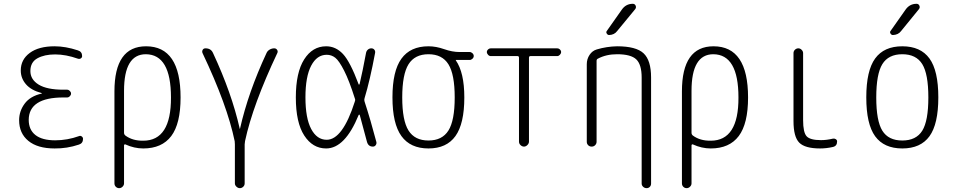

<svg xmlns="http://www.w3.org/2000/svg" viewBox="-20 -775 5040 1015"><path d="M200.2 -280.3Q201.2 -280.3 201.2 -281.2Q201.2 -283.2 199.2 -283.2Q144.5 -297.9 117.2 -329.6Q89.8 -361.3 89.8 -402.3Q89.8 -460 137.2 -495.1Q184.6 -530.3 268.6 -530.3Q326.2 -530.3 391.6 -508.8Q414.1 -502 414.1 -478.5Q414.1 -470.7 407.2 -466.3Q400.4 -461.9 391.6 -464.8Q328.1 -487.3 271.5 -487.3Q214.8 -487.3 177.7 -466.8Q140.6 -446.3 140.6 -399.4Q140.6 -354.5 184.6 -327.6Q228.5 -300.8 315.4 -300.8H335Q342.8 -300.8 349.1 -294.4Q355.5 -288.1 355.5 -280.3Q355.5 -272.5 349.1 -266.1Q342.8 -259.8 335 -259.8H315.4Q132.8 -259.8 131.8 -141.6Q131.8 -88.9 167.5 -61Q203.1 -33.2 271.5 -33.2Q335.9 -33.2 398.4 -55.7Q405.3 -58.6 412.1 -53.7Q418.9 -48.8 418.9 -41Q418.9 -17.6 397.5 -10.7Q334 10.7 268.6 9.8Q178.7 9.8 129.9 -30.3Q81.1 -70.3 81.1 -139.6Q81.1 -187.5 110.4 -227.1Q139.6 -266.6 200.2 -280.3Z M635.7 -294.9V-73.2Q635.7 -64.5 642.6 -58.6Q680.7 -30.3 737.3 -31.2Q884.8 -31.2 883.8 -259.8Q883.8 -487.3 751 -488.3Q635.7 -488.3 635.7 -294.9ZM585 194.3V-292Q585 -530.3 752 -530.3Q934.6 -530.3 934.6 -259.8Q934.6 -121.1 885.3 -55.7Q835.9 9.8 737.3 9.8Q689.5 9.8 642.6 -11.7Q640.6 -12.7 638.2 -11.2Q635.7 -9.8 635.7 -6.8V194.3Q635.7 204.1 627.9 211.9Q620.1 219.7 609.9 219.7Q599.6 219.7 592.3 212.4Q585 205.1 585 194.3Z M1220.7 -28.3Q1181.6 -218.8 1050.8 -494.1Q1046.9 -502.9 1051.3 -511.2Q1055.7 -519.5 1066.4 -519.5Q1095.7 -519.5 1106.4 -494.1Q1205.1 -282.2 1247.1 -95.7Q1247.1 -93.8 1248 -93.8Q1249 -93.8 1249 -95.7Q1292 -286.1 1388.7 -494.1Q1393.6 -505.9 1405.3 -512.7Q1417 -519.5 1429.7 -519.5Q1439.5 -519.5 1444.8 -511.7Q1450.2 -503.9 1446.3 -495.1Q1316.4 -220.7 1275.4 -29.3Q1273.4 -17.6 1273.4 -11.7V194.3Q1273.4 205.1 1265.6 212.4Q1257.8 219.7 1248 219.7Q1238.3 219.7 1230 211.9Q1221.7 204.1 1221.7 194.3V-11.7Q1221.7 -22.5 1220.7 -28.3Z M1707 -485.4Q1655.3 -485.4 1625 -427.7Q1594.7 -370.1 1594.7 -260.3Q1594.7 -150.4 1625 -93.3Q1655.3 -36.1 1707 -36.1Q1791 -36.1 1855.5 -237.3Q1859.4 -246.1 1856.4 -252.9Q1826.2 -348.6 1799.3 -401.4Q1772.5 -454.1 1752.4 -469.7Q1732.4 -485.4 1707 -485.4ZM1704.1 9.8Q1632.8 9.8 1588.4 -58.6Q1543.9 -127 1543.9 -259.8Q1543.9 -391.6 1587.9 -460.9Q1631.8 -530.3 1704.1 -530.3Q1754.9 -530.3 1793 -489.7Q1831.1 -449.2 1876 -329.1Q1877 -327.1 1878.4 -327.6Q1879.9 -328.1 1880.9 -330.1Q1897.5 -400.4 1915 -495.1Q1917 -505.9 1924.8 -512.7Q1932.6 -519.5 1942.9 -519.5Q1953.1 -519.5 1959 -512.2Q1964.8 -504.9 1962.9 -495.1Q1935.5 -348.6 1907.2 -255.9Q1904.3 -247.1 1907.2 -238.3Q1939.5 -139.6 1969.7 -24.4Q1971.7 -15.6 1966.3 -7.8Q1960.9 0 1951.2 0Q1926.8 0 1919.9 -25.4Q1887.7 -144.5 1881.8 -167Q1880.9 -168.9 1878.9 -168.9Q1877 -168.9 1876 -167Q1803.7 9.8 1704.1 9.8Z M2350.6 -435.1Q2317.4 -488.3 2245.1 -488.3Q2172.9 -488.3 2139.6 -435.1Q2106.4 -381.8 2106.4 -259.8Q2106.4 -137.7 2139.6 -85Q2172.9 -32.2 2245.1 -32.2Q2317.4 -32.2 2350.6 -85Q2383.8 -137.7 2383.8 -259.8Q2383.8 -381.8 2350.6 -435.1ZM2245.1 -530.3Q2285.2 -530.3 2328.1 -515.1Q2371.1 -500 2409.2 -500H2462.9Q2470.7 -500 2477.5 -493.7Q2484.4 -487.3 2484.4 -479Q2484.4 -470.7 2477.5 -464.4Q2470.7 -458 2462.9 -458H2390.6H2389.6V-456.1Q2434.6 -391.6 2434.6 -259.8Q2434.6 -121.1 2387.7 -55.7Q2340.8 9.8 2245.1 9.8Q2149.4 9.8 2102.1 -55.7Q2054.7 -121.1 2054.7 -260.3Q2054.7 -399.4 2102.1 -464.8Q2149.4 -530.3 2245.1 -530.3Z M2574.2 -478.5Q2566.4 -478.5 2560.1 -485.4Q2553.7 -492.2 2553.7 -500Q2553.7 -507.8 2560.1 -513.7Q2566.4 -519.5 2574.2 -519.5H2925.8Q2933.6 -519.5 2939.9 -513.7Q2946.3 -507.8 2946.3 -500Q2946.3 -492.2 2939.9 -485.4Q2933.6 -478.5 2925.8 -478.5H2784.2Q2776.4 -478.5 2776.4 -469.7V-26.4Q2776.4 -16.6 2768.1 -8.3Q2759.8 0 2750 0Q2740.2 0 2731.9 -7.8Q2723.6 -15.6 2723.6 -26.4V-469.7Q2723.6 -478.5 2715.8 -478.5Z M3082 -25.4V-435.5Q3082 -462.9 3096.7 -484.9Q3111.3 -506.8 3134.8 -513.7Q3187.5 -529.3 3242.2 -530.3Q3342.8 -530.3 3382.3 -493.2Q3421.9 -456.1 3421.9 -365.2V195.3Q3421.9 206.1 3415 212.9Q3408.2 219.7 3398.4 219.7Q3387.7 219.7 3379.9 212.4Q3372.1 205.1 3372.1 195.3V-365.2Q3372.1 -433.6 3343.8 -460.9Q3315.4 -488.3 3242.2 -488.3Q3184.6 -488.3 3140.6 -464.8Q3133.8 -461.9 3133.8 -453.1V-25.4Q3133.8 -15.6 3126.5 -7.8Q3119.1 0 3107.9 0Q3096.7 0 3089.4 -7.3Q3082 -14.6 3082 -25.4ZM3267.6 -724.6Q3289.1 -754.9 3325.2 -754.9Q3335.9 -754.9 3340.3 -745.1Q3344.7 -735.4 3337.9 -726.6L3242.2 -610.4Q3227.5 -590.8 3200.2 -589.8Q3192.4 -589.8 3187.5 -597.7Q3182.6 -605.5 3188.5 -612.3Z M3635.7 -294.9V-73.2Q3635.7 -64.5 3642.6 -58.6Q3680.7 -30.3 3737.3 -31.2Q3884.8 -31.2 3883.8 -259.8Q3883.8 -487.3 3751 -488.3Q3635.7 -488.3 3635.7 -294.9ZM3585 194.3V-292Q3585 -530.3 3752 -530.3Q3934.6 -530.3 3934.6 -259.8Q3934.6 -121.1 3885.3 -55.7Q3835.9 9.8 3737.3 9.8Q3689.5 9.8 3642.6 -11.7Q3640.6 -12.7 3638.2 -11.2Q3635.7 -9.8 3635.7 -6.8V194.3Q3635.7 204.1 3627.9 211.9Q3620.1 219.7 3609.9 219.7Q3599.6 219.7 3592.3 212.4Q3585 205.1 3585 194.3Z M4315.4 9.8Q4235.4 9.8 4205.1 -21Q4174.8 -51.8 4174.8 -134.8V-494.1Q4174.8 -504.9 4182.6 -512.2Q4190.4 -519.5 4200.2 -519.5Q4210 -519.5 4217.8 -511.7Q4225.6 -503.9 4225.6 -494.1V-139.6Q4225.6 -75.2 4244.1 -54.7Q4262.7 -34.2 4320.3 -34.2Q4349.6 -34.2 4382.8 -42Q4390.6 -43.9 4397.9 -39.6Q4405.3 -35.2 4405.3 -27.3Q4405.3 -2.9 4382.8 2Q4348.6 9.8 4315.4 9.8Z M4855.5 -436Q4823.2 -488.3 4750 -488.3Q4676.8 -488.3 4644.5 -436Q4612.3 -383.8 4612.3 -259.8Q4612.3 -135.7 4644.5 -84Q4676.8 -32.2 4750 -32.2Q4823.2 -32.2 4855.5 -84Q4887.7 -135.7 4887.7 -259.8Q4887.7 -383.8 4855.5 -436ZM4893.6 -54.7Q4846.7 9.8 4750 9.8Q4653.3 9.8 4606.4 -54.7Q4559.6 -119.1 4559.6 -260.3Q4559.6 -401.4 4606.4 -465.8Q4653.3 -530.3 4750 -530.3Q4846.7 -530.3 4893.6 -465.8Q4940.4 -401.4 4940.4 -260.3Q4940.4 -119.1 4893.6 -54.7ZM4767.6 -724.6Q4789.1 -754.9 4825.2 -754.9Q4835.9 -754.9 4840.3 -745.1Q4844.7 -735.4 4837.9 -726.6L4743.2 -610.4Q4728.5 -590.8 4700.2 -589.8Q4692.4 -589.8 4687.5 -597.7Q4682.6 -605.5 4688.5 -612.3Z"/></svg>

Font: Rounded Mgen+ 1mn light
Style: Regular
Weight: 200
Designer: [Source Han Sans]
Ryoko NISHIZUKA  (kana & ideographs); Paul D. Hunt (Latin, Greek & Cyrillic); Wenlong ZHANG  (bopomofo
Version: Version 1.059.20150602